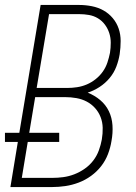

<svg xmlns="http://www.w3.org/2000/svg" viewBox="-29 -755 549 775"><path d="M13 0 43 -182H-9V-219H49L135 -735H290Q316 -735 341.5 -730Q367 -725 388.5 -713Q410 -701 426 -682Q442 -663 450 -639.5Q458 -616 458 -589.5Q458 -563 454 -536Q450 -511 440.5 -486Q431 -461 413.5 -440Q396 -419 373 -404Q350 -389 325 -381Q353 -370 375.5 -351Q398 -332 410.5 -306Q423 -280 425 -249Q427 -218 421 -186Q417 -160 407 -133.5Q397 -107 379.5 -84.5Q362 -62 338.5 -45Q315 -28 288.5 -18Q262 -8 235 -4Q208 0 182 0ZM243 -400Q262 -400 282 -403Q302 -406 321 -414Q340 -422 357 -435.5Q374 -449 386 -466Q398 -483 404.5 -502.5Q411 -522 415 -542Q418 -562 418 -582.5Q418 -603 412 -621.5Q406 -640 394.5 -655.5Q383 -671 366.5 -681Q350 -691 330.5 -694.5Q311 -698 290 -698H169L119 -400ZM59 -37H182Q204 -37 226.5 -40Q249 -43 271 -51.5Q293 -60 313 -74Q333 -88 347.5 -107Q362 -126 370 -148Q378 -170 382 -192Q386 -216 385.5 -239Q385 -262 377 -282.5Q369 -303 354.5 -319Q340 -335 321 -345Q302 -355 279.5 -359Q257 -363 233 -363H113L89 -219H210V-182H83Z"/></svg>

Font: Iosevka SS04 XLt Obl
Style: Regular
Weight: 200
Italic angle: -9°
Monospace: yes
Designer: Belleve Invis
Foundry: Belleve Invis
Version: Version 19.0.0; ttfautohint (v1.8.4)